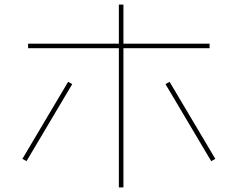

<svg xmlns="http://www.w3.org/2000/svg" viewBox="-20 -810 1040 840"><path d="M103 -599V-619H897V-599ZM500 10V-790H520V10ZM96 -105 78 -115Q128 -199 178 -283.5Q228 -368 278 -452L296 -442Q246 -358 196 -273.5Q146 -189 96 -105ZM904 -105Q854 -189 804 -273.5Q754 -358 704 -442L722 -452Q772 -368 822 -283.5Q872 -199 922 -115Z"/></svg>

Font: Murecho Thin Thin
Style: Regular
Weight: 250
Version: Version 1.010